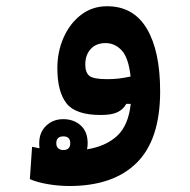

<svg xmlns="http://www.w3.org/2000/svg" viewBox="-20 -374 626 631"><path d="M208 237.3Q173.3 237.3 138.4 231.4Q103.5 225.6 78.1 214.8L85.4 108.4Q99.1 111.3 109.9 113.3Q108.9 105.5 108.9 96.7Q108.9 61 131.6 39.3Q154.3 17.6 188 17.6Q222.2 17.6 245.1 38.1Q268.1 58.6 268.1 96.7Q268.1 106.9 266.1 116.7Q327.6 106.9 364.7 72.8Q401.9 38.6 409.7 -32.7H395Q385.7 -15.1 366.7 -5.6Q347.7 3.9 311 3.9Q228 3.9 198.2 -34.7Q168.5 -73.2 168.5 -149.9Q168.5 -204.1 189 -250.5Q209.5 -296.9 246.3 -325.2Q283.2 -353.5 332 -353.5Q418.5 -353.5 462.4 -280Q506.3 -206.5 506.3 -73.7Q506.3 84.5 429.4 160.9Q352.5 237.3 208 237.3ZM409.2 -122.6Q402.3 -184.6 379.9 -208.5Q357.4 -232.4 327.1 -232.4Q295.9 -232.4 278.1 -212.9Q260.3 -193.4 260.3 -162.1Q260.3 -135.3 273.9 -124.5Q287.6 -113.8 332.5 -113.8Q353.5 -113.8 371.3 -116Q389.2 -118.2 409.2 -122.6ZM188 119.1Q210.9 119.1 210.9 96.7Q210.9 74.2 188.5 74.2Q165 74.2 165 96.7Q165 108.4 171.9 113.8Q178.7 119.1 188 119.1Z"/></svg>

Font: Cascadia Mono NF SemiBold
Style: Regular
Weight: 600
Monospace: yes
Designer: Aaron Bell
Foundry: Saja Typeworks
Version: Version 2404.023; ttfautohint (v1.8.4)